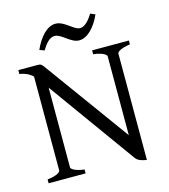

<svg xmlns="http://www.w3.org/2000/svg" viewBox="-119 -898 887 1008"><g transform="rotate(-15 324.0 -394.5)"><path d="M154 -51V-485L496 -10C503 -1 518 10 554 15V-564C554 -570 569 -586 625 -594V-615H425V-594C482 -587 496 -570 496 -564V-135L175 -577C150 -613 147 -615 128 -615H24V-594C69 -587 90 -566 95 -561V-51C95 -45 83 -27 24 -21V0H225V-21C169 -28 154 -45 154 -51ZM491 -793 465 -804C432 -750 408 -744 394 -744C362 -744 323 -800 275 -800C228 -800 186 -752 158 -689L184 -679C206 -714 226 -739 254 -739C291 -739 328 -683 374 -683C421 -683 464 -732 491 -793Z"/></g></svg>

Font: Temporarium
Style: Regular
Weight: 400
Version: Version 1.1